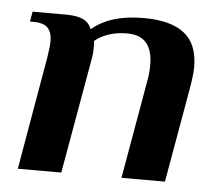

<svg xmlns="http://www.w3.org/2000/svg" viewBox="-41 -526 660 572"><g transform="rotate(5 288.5 -240.0)"><path d="M91 -340Q96 -372 96 -387Q96 -413 83.5 -426.5Q71 -440 40 -440H30L35 -470H134Q168 -470 186 -461.5Q204 -453 212 -433Q267 -480 366 -480Q448 -480 488.5 -448Q529 -416 529 -348Q529 -328 524 -296L472 0H342L394 -297Q398 -317 398 -343Q398 -430 322 -430Q291 -430 266 -421.5Q241 -413 225 -399Q226 -392 226 -379Q226 -361 223 -346L162 0H32Z"/></g></svg>

Font: Philosopher
Style: Bold Italic
Weight: 700
Italic angle: -10°
Designer: Jovanny Lemonad
Foundry: Jovanny Lemonad
Version: Version 2.000